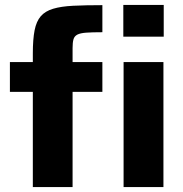

<svg xmlns="http://www.w3.org/2000/svg" viewBox="-20 -763 748 783"><path d="M113.9 0V-388.3H20.4V-510H113.9V-545.1Q113.9 -602.7 121.1 -639.5Q128.3 -676.2 146.4 -697Q164.5 -717.7 196.7 -727.3Q228.9 -737 278.3 -739.5Q327.8 -742 397.5 -742V-631.6Q355.9 -631.6 331.5 -629.8Q307.1 -628 295.2 -621.7Q283.2 -615.3 279.6 -602.4Q276 -589.5 276 -567.4V-510H397.5V-388.3H276V0ZM484 0V-510H646.5V0ZM482.9 -613.5V-743H647.7V-613.5Z"/></svg>

Font: Saira Thin
Style: Regular
Weight: 100
Designer: Hector Gatti with collaboration of the Omnibus-Type team
Foundry: Omnibus-Type
Version: Version 1.101